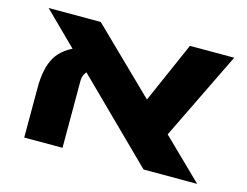

<svg xmlns="http://www.w3.org/2000/svg" viewBox="-85 -727 1108 863"><g transform="rotate(15 469.0 -295.5)"><path d="M642.6 0 42.5 -590.8H285.2L892.1 0ZM87.4 0V-230.5Q87.4 -325.2 119.1 -377Q150.9 -428.7 225.1 -454.6L288.6 -362.8Q265.6 -341.3 265.6 -313V0ZM677.2 -120.6 558.1 -267.1 700.2 -590.8H906.2Z"/></g></svg>

Font: Heebo Black
Style: Regular
Weight: 900
Designer: Oded Ezer
Foundry: Ezer Type House
Version: Version 3.100